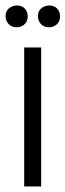

<svg xmlns="http://www.w3.org/2000/svg" viewBox="-33 -676 237 696"><path d="M-12.7 -617.2Q-12.7 -643.6 12.7 -653.3Q20.5 -656.2 27.3 -656.2Q55.7 -656.2 65.4 -630.9Q67.4 -624 67.4 -617.2Q67.4 -588.9 41 -579.1Q34.2 -577.1 27.3 -577.1Q1 -577.1 -9.8 -601.6Q-12.7 -609.4 -12.7 -617.2ZM104.5 -617.2Q104.5 -643.6 129.9 -653.3Q137.7 -656.2 144.5 -656.2Q172.9 -656.2 182.6 -630.9Q184.6 -624 184.6 -617.2Q184.6 -588.9 158.2 -579.1Q151.4 -577.1 144.5 -577.1Q118.2 -577.1 107.4 -601.6Q104.5 -609.4 104.5 -617.2ZM54.7 0V-503.9H116.2V0Z"/></svg>

Font: Post No Bills Colombo Medium
Style: Regular
Weight: 500
Designer: Kosala Senevirathne, Siva Puranthara, Lasantha Premarathna, Tharique Azeez
Foundry: Mooniak
Version: Version 1.220 ; ttfautohint (v1.6)